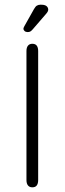

<svg xmlns="http://www.w3.org/2000/svg" viewBox="-20 -792 276 820"><path d="M93 -23Q93 -8 99.5 0Q106 8 118 8Q131 8 137 0Q143 -8 143 -23V-574Q143 -589 137 -597Q131 -605 118 -605Q106 -605 99.5 -597Q93 -589 93 -574ZM186 -751Q186 -757 182.5 -762Q179 -767 172.5 -769.5Q166 -772 154 -772Q144 -772 137.5 -768Q131 -764 125 -753L84 -680Q80 -673 80 -669Q80 -664 85 -659.5Q90 -655 98 -655Q105 -655 109.5 -657.5Q114 -660 120 -667L177 -733Q186 -743 186 -751Z"/></svg>

Font: Beiruti Light
Style: Regular
Weight: 300
Designer: Arlette Boutros
Foundry: Boutros
Version: Version 1.41